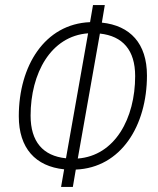

<svg xmlns="http://www.w3.org/2000/svg" viewBox="-20 -733 626 763"><path d="M222.7 9.8H269.5L281.2 -59.1C460.9 -66.4 564 -233.4 564 -433.1C564 -560.1 497.6 -631.3 384.8 -643.1L396.5 -712.9H349.6L337.9 -645C157.7 -637.7 54.7 -471.2 54.7 -271C54.7 -144 121.1 -71.8 234.9 -60.1ZM242.2 -104C150.9 -113.3 101.6 -169.9 101.6 -273.4C101.6 -441.4 181.6 -589.8 330.1 -600.6ZM377 -599.6C467.8 -589.8 517.1 -533.7 517.1 -430.7C517.1 -262.7 437 -114.3 289.1 -103Z"/></svg>

Font: Cascadia Code PL ExtraLight
Style: Italic
Weight: 200
Italic angle: -10°
Monospace: yes
Designer: Aaron Bell
Foundry: Saja Typeworks
Version: Version 2404.023